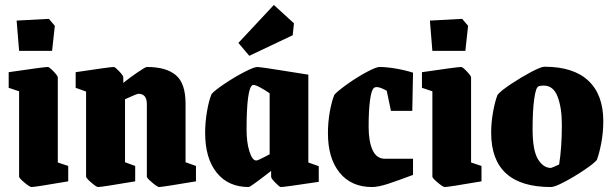

<svg xmlns="http://www.w3.org/2000/svg" viewBox="-20 -742 2475 774"><path d="M57 -30V-374L15 -388V-451Q158 -472 173 -472Q179 -472 196 -454Q213 -436 213 -430V-87L255 -73V-11Q121 12 107 12Q100 12 78.5 -6Q57 -24 57 -30ZM57 -537 47 -659 177 -666 201 -638 190 -537Z M327 -30V-373L285 -388V-451Q424 -472 439 -472Q444 -472 460.5 -454.5Q477 -437 477 -431V-408Q502 -428 534 -450Q566 -472 572 -472Q650 -472 689 -439Q728 -406 728 -324V-88L770 -73V-11Q634 12 621 12Q615 12 593.5 -6Q572 -24 572 -30V-322Q572 -364 538 -364Q532 -364 484 -342V-88L525 -73V-11Q390 12 375 12Q369 12 348 -6Q327 -24 327 -30Z M807 -206Q807 -249 814.5 -293Q822 -337 833 -363Q846 -378 885.5 -404.5Q925 -431 964.5 -451.5Q1004 -472 1018 -472Q1028 -472 1109.5 -459Q1191 -446 1223 -441V-87L1265 -72V-9Q1127 12 1112 12Q1107 12 1090 -5.5Q1073 -23 1073 -29V-53Q989 12 983 12Q900 12 853.5 -46Q807 -104 807 -206ZM1067 -120V-366Q1047 -380 1026 -391Q1005 -402 998 -399Q974 -386 974 -219Q974 -168 985.5 -131.5Q997 -95 1013 -95Q1019 -95 1042 -107Q1065 -119 1067 -120ZM985 -517 941 -569 1084 -722 1165 -648 1160 -600Z M1302 -205Q1302 -249 1309.5 -291.5Q1317 -334 1328 -360Q1341 -375 1379.5 -402.5Q1418 -430 1457 -451Q1496 -472 1510 -472Q1538 -472 1576 -465.5Q1614 -459 1645 -449L1642 -295H1556L1539 -376Q1513 -391 1498 -391Q1491 -391 1487 -387Q1477 -379 1471.5 -337Q1466 -295 1466 -231Q1466 -172 1482 -137Q1498 -102 1532 -102H1645V-37Q1587 -15 1546 -1.5Q1505 12 1480 12Q1396 12 1349 -46Q1302 -104 1302 -205Z M1723 -30V-374L1681 -388V-451Q1824 -472 1839 -472Q1845 -472 1862 -454Q1879 -436 1879 -430V-87L1921 -73V-11Q1787 12 1773 12Q1766 12 1744.5 -6Q1723 -24 1723 -30ZM1723 -537 1713 -659 1843 -666 1867 -638 1856 -537Z M1960 -207Q1960 -249 1968 -292.5Q1976 -336 1986 -360Q1999 -376 2039.5 -403Q2080 -430 2120.5 -451.5Q2161 -473 2175 -473Q2292 -473 2352 -416.5Q2412 -360 2412 -254Q2412 -208 2404 -166Q2396 -124 2386 -97Q2373 -82 2333.5 -55.5Q2294 -29 2255 -8.5Q2216 12 2201 12Q1960 12 1960 -207ZM2234 -79Q2245 -147 2245 -239Q2245 -307 2228 -352Q2211 -397 2172 -397Q2158 -397 2151 -394Q2140 -390 2133.5 -343Q2127 -296 2127 -222Q2127 -136 2148.5 -100.5Q2170 -65 2201 -65Q2206 -66 2234 -79Z"/></svg>

Font: Grenze ExtraBold
Style: Regular
Weight: 800
Designer: Renata Polastri
Foundry: Omnibus-Type
Version: Version 1.002; ttfautohint (v1.8)